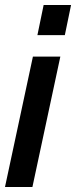

<svg xmlns="http://www.w3.org/2000/svg" viewBox="-20 -750 305 770"><path d="M155 -730H265L240 -609H130ZM112 -523H222L110 0H0Z"/></svg>

Font: Raleway SemiBold
Style: Italic
Weight: 600
Italic angle: -12°
Designer: Matt McInerney, Pablo Impallari, Rodrigo Fuenzalida
Foundry: Matt McInerney, Pablo Impallari, Rodrigo Fuenzalida
Version: Version 4.026